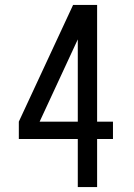

<svg xmlns="http://www.w3.org/2000/svg" viewBox="-20 -755 540 775"><path d="M294 0V-194H56V-264L275 -735H372V-264H436V-194H372V0ZM140 -264H294V-596Z"/></svg>

Font: Iosevka SS04
Style: Regular
Weight: 400
Monospace: yes
Designer: Belleve Invis
Foundry: Belleve Invis
Version: Version 19.0.0; ttfautohint (v1.8.4)